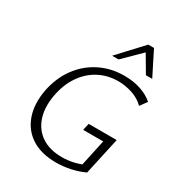

<svg xmlns="http://www.w3.org/2000/svg" viewBox="-211 -1042 1099 1186"><g transform="rotate(30 338.5 -449.0)"><path d="M367 9Q261 9 192 -35.5Q123 -80 95.5 -159.5Q68 -239 87 -342Q107 -442 160 -514.5Q213 -587 292 -627Q371 -667 468 -667Q533 -667 585.5 -649Q638 -631 673 -600L637 -551Q602 -586 551.5 -602.5Q501 -619 451 -619Q377 -619 314.5 -586.5Q252 -554 209 -491.5Q166 -429 150 -341Q134 -250 157.5 -181.5Q181 -113 238.5 -75.5Q296 -38 382 -38Q424 -38 465.5 -47.5Q507 -57 546 -77L509 -36L555 -250H412L423 -299H623L565 -34Q517 -12 466 -1.5Q415 9 367 9ZM338 -736 497 -907H538L521 -871L384 -736ZM579 -736 500 -870 497 -907H538L624 -736Z"/></g></svg>

Font: Ysabeau Office Light
Style: Italic
Weight: 300
Italic angle: -12°
Designer: Christian Thalmann (Catharsis Fonts)
Version: Version 2.001;gftools[0.9.30]; featfreeze: tnum,lnum,ss02